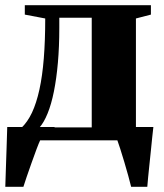

<svg xmlns="http://www.w3.org/2000/svg" viewBox="-22 -543 635 743"><path d="M44 0V-45L60.5 -48Q84.5 -70.5 101.8 -107.2Q119 -144 130.5 -196.2Q142 -248.5 147.5 -317.2Q153 -386 153 -471.5L74 -486.5V-523H562V-486.5L504 -471.5V0ZM131 -50H333V-474.5H207.5V-435.5Q207.5 -362 202 -300Q196.5 -238 186.5 -188.5Q176.5 -139 162.2 -104Q148 -69 131 -50ZM-1.5 180Q-0.5 147.5 0.8 108.8Q2 70 3.5 29Q5 -12 6 -51.5H190L134.5 -2.5Q128.5 10 119.2 34.8Q110 59.5 99.8 88.2Q89.5 117 81 142Q72.5 167 68.5 180ZM485.5 180Q481.5 163.5 474.5 137.8Q467.5 112 459.2 84.5Q451 57 443.5 33.5Q436 10 431.5 -2L408.5 -51.5H571.5Q569.5 -35 567 -10.8Q564.5 13.5 561.8 40.8Q559 68 556.2 94.5Q553.5 121 551.2 143.5Q549 166 548 180Z"/></svg>

Font: Merriweather 96pt Black
Style: Regular
Weight: 900
Version: Version 2.100